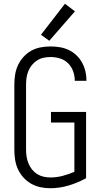

<svg xmlns="http://www.w3.org/2000/svg" viewBox="-20 -989 540 1017"><path d="M246 8Q296 8 344 -6.5Q392 -21 436 -45V-396H250V-340H374V-79Q344 -66 312 -57.5Q280 -49 248 -49Q229 -49 211 -53Q193 -57 177 -67Q161 -77 149.5 -91.5Q138 -106 131 -123Q124 -140 121 -158.5Q118 -177 118 -195V-540Q118 -559 120.5 -577Q123 -595 130 -612.5Q137 -630 149 -644.5Q161 -659 176.5 -669Q192 -679 210.5 -683Q229 -687 247 -687Q273 -687 297.5 -679.5Q322 -672 340 -654.5Q358 -637 367 -612.5Q376 -588 376 -563Q376 -563 376 -562.5Q376 -562 376 -561H438Q438 -562 438 -562.5Q438 -563 438 -564Q438 -589 432 -613Q426 -637 414 -658.5Q402 -680 384 -697Q366 -714 343.5 -724.5Q321 -735 296.5 -739Q272 -743 247 -743Q221 -743 194.5 -738Q168 -733 145 -720Q122 -707 104 -687Q86 -667 75 -643Q64 -619 60 -593Q56 -567 56 -540V-195Q56 -169 60 -143Q64 -117 75 -93Q86 -69 104 -49Q122 -29 145 -16Q168 -3 194 2.5Q220 8 246 8ZM241 -773 377 -929 324 -969 197 -805Z"/></svg>

Font: Iosevka SS09 Light
Style: Regular
Weight: 300
Monospace: yes
Designer: Belleve Invis
Foundry: Belleve Invis
Version: Version 5.2.1; ttfautohint (v1.8.3)